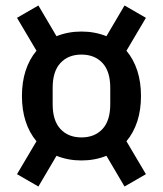

<svg xmlns="http://www.w3.org/2000/svg" viewBox="-20 -699 594 700"><path d="M277 -114Q228 -114 186 -131L120 -19L42 -64L113 -184Q87 -215 73.5 -256.5Q60 -298 60 -349Q60 -400 73.5 -441.5Q87 -483 113 -514L42 -634L120 -679L186 -567Q228 -584 277 -584Q326 -584 368 -567L434 -679L512 -634L441 -514Q467 -483 480.5 -441.5Q494 -400 494 -349Q494 -298 480.5 -256.5Q467 -215 441 -184L512 -64L434 -19L368 -131Q326 -114 277 -114ZM277 -198Q325 -198 353.5 -228.5Q382 -259 382 -319V-379Q382 -439 353.5 -469.5Q325 -500 277 -500Q229 -500 200.5 -469.5Q172 -439 172 -379V-319Q172 -259 200.5 -228.5Q229 -198 277 -198Z"/></svg>

Font: IBM Plex Sans Cond Medm
Style: Regular
Weight: 500
Width: 3
Designer: Mike Abbink, Paul van der Laan, Pieter van Rosmalen
Foundry: Bold Monday
Version: Version 1.3